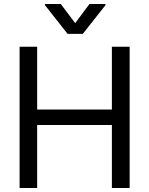

<svg xmlns="http://www.w3.org/2000/svg" viewBox="-20 -941 746 961"><path d="M78.1 -707H166V-392.6H540V-707H628.9V0H540V-315.4H166V0H78.1ZM356.4 -825.2 427.7 -920.9H507.8V-915L394.5 -771.5H318.4L205.1 -915V-920.9H284.2Z"/></svg>

Font: Pretendard JP
Style: Regular
Weight: 400
Designer: Base glyphs from Inter by Rasmus Andersson; Hangeul glyphs from Noto Sans CJK(Source Han Sans) by Jang Soo-young and Kan
Foundry: Kil Hyung-jin
Version: Version 1.309